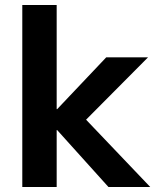

<svg xmlns="http://www.w3.org/2000/svg" viewBox="-20 -750 642 770"><path d="M69.4 0V-730H207.3V-312.3H209.3L406 -520H573.6L325.2 -270L582.6 0H415L209.3 -228.3H207.3V0Z"/></svg>

Font: M PLUS 1 Thin
Style: Regular
Weight: 100
Designer: Coji Morishita
Foundry: UNDERFOREST DESIGN
Version: Version 1.001